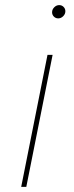

<svg xmlns="http://www.w3.org/2000/svg" viewBox="-20 -732 290 752"><path d="M166 -517H186L83 0H63ZM184 -684Q184 -695 192.5 -703.5Q201 -712 212 -712Q222 -712 229 -705Q236 -698 236 -688Q236 -677 227.5 -668.5Q219 -660 208 -660Q198 -660 191 -667Q184 -674 184 -684Z"/></svg>

Font: Montserrat Alternates Thin
Style: Italic
Weight: 250
Italic angle: -11.3°
Designer: Julieta Ulanovsky
Foundry: Julieta Ulanovsky
Version: Version 7.200